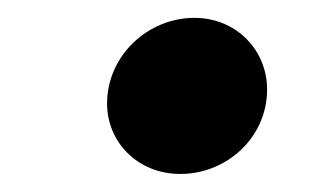

<svg xmlns="http://www.w3.org/2000/svg" viewBox="-20 -439 347 215"><path d="M182 -244.2C233.7 -244.2 279.1 -284.8 279.1 -338.9C279.1 -382.2 245.3 -419 197.6 -419C145.9 -419 99.9 -377 99.9 -322.9C99.9 -280.5 133.6 -244.2 182 -244.2Z"/></svg>

Font: Source Serif Variable
Style: Italic
Weight: 389
Italic angle: -12°
Designer: Frank Grießhammer
Foundry: Adobe Systems Incorporated
Version: Version 3.001;hotconv 1.0.111;makeotfexe 2.5.65597